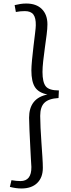

<svg xmlns="http://www.w3.org/2000/svg" viewBox="-20 -843 400 1089"><path d="M312 -287Q257 -284 232.5 -260.5Q208 -237 208 -186Q208 -158 210 -117.5Q212 -77 215 -34Q218 9 220.5 47Q223 85 223 109Q223 164 191 195Q159 226 102 226Q70 226 36 217L45 179Q74 184 96 184Q159 184 158 104Q157 89 155 53.5Q153 18 151 -25Q149 -68 147 -108Q145 -148 145 -175Q145 -286 249 -307Q199 -317 178.5 -348.5Q158 -380 158 -444Q158 -464 161.5 -502Q165 -540 170 -581Q175 -622 179 -655Q183 -688 183 -699Q184 -741 169.5 -760.5Q155 -780 121 -780Q95 -780 70 -775L63 -814Q79 -818 95.5 -820.5Q112 -823 129 -823Q186 -823 217.5 -791.5Q249 -760 249 -705Q249 -681 244.5 -646Q240 -611 234.5 -572Q229 -533 225 -496.5Q221 -460 221 -435Q221 -377 239.5 -353.5Q258 -330 314 -330Z"/></svg>

Font: Literata 12pt Light
Style: Italic
Weight: 300
Italic angle: -2°
Designer: Latin by Veronika Burian and Jose Scaglione. Greek by Irene Vlachou. Cyrillic by Vera Evstafieva
Foundry: TypeTogether
Version: Version 3.002